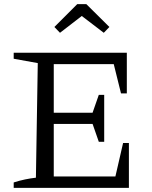

<svg xmlns="http://www.w3.org/2000/svg" viewBox="-20 -905 733 925"><path d="M573 -216H601V0H46V-26Q74 -35 100.5 -40.5Q127 -46 153 -49L162 -601L46 -622V-651H591V-455H563L528 -596H205L239 -630V-362H426L456 -448H482V-222H456L426 -308H239V-21L205 -55H536ZM396 -885 507 -775 480 -747 374 -828 269 -747 242 -775 352 -885Z"/></svg>

Font: Piazzolla 24pt
Style: Regular
Weight: 400
Designer: Juan Pablo del Peral
Foundry: Huerta Tipografica
Version: Version 2.005